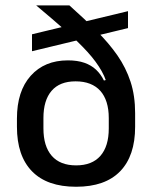

<svg xmlns="http://www.w3.org/2000/svg" viewBox="-20 -682 566 714"><path d="M263 12.5Q155 12.5 99 -45Q43 -102.5 43 -210.5V-241Q43 -343 94.2 -400.2Q145.5 -457.5 232.5 -457.5Q268 -457.5 293.8 -448.5Q319.5 -439.5 337.2 -422.8Q355 -406 366.5 -382.5L391.5 -389.5L384.5 -243Q384.5 -276 376.5 -301.5Q368.5 -327 353 -344.2Q337.5 -361.5 314.5 -370.5Q291.5 -379.5 261 -379.5Q202 -379.5 171.8 -344.2Q141.5 -309 141.5 -243V-204.5Q141.5 -138 172.5 -102.5Q203.5 -67 263 -67Q322.5 -67 353.5 -102.5Q384.5 -138 384.5 -204.5Q384.5 -220 384.5 -233.5Q384.5 -247 384.5 -266Q384 -290.5 384 -306Q384 -321.5 383.5 -344Q378 -382 358.2 -417.2Q338.5 -452.5 304.8 -489.5Q271 -526.5 223.5 -568.5Q176 -610.5 115 -661.5V-662H238Q294.5 -611.5 339.8 -566.5Q385 -521.5 416.8 -475.8Q448.5 -430 465.5 -378Q482.5 -326 482.5 -261.5V-210.5Q482.5 -102.5 426.8 -45Q371 12.5 263 12.5ZM99 -491.5V-554.5L456 -640.5V-577.5Z"/></svg>

Font: Anek Tamil Medium Medium
Style: Regular
Weight: 500
Version: Version 1.003